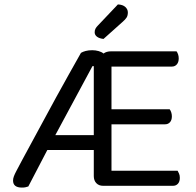

<svg xmlns="http://www.w3.org/2000/svg" viewBox="-20 -840 884 868"><path d="M397 -613Q412 -613 426 -609Q440 -605 448 -598Q461 -608 483 -608H778Q782 -603 785 -594.5Q788 -586 788 -576Q788 -559 779.5 -549Q771 -539 757 -539H484V-346H747Q751 -341 754 -332.5Q757 -324 757 -314Q757 -297 748.5 -287.5Q740 -278 726 -278H484V-68H783Q786 -63 789.5 -55Q793 -47 793 -36Q793 -19 784.5 -9.5Q776 0 762 0H446Q427 0 415.5 -12Q404 -24 404 -44V-162H194L108 3Q101 5 95.5 6.5Q90 8 79 8Q39 8 39 -24Q39 -33 43 -43.5Q47 -54 54 -67Q63 -84 81 -118Q99 -152 123.5 -196.5Q148 -241 176 -293.5Q204 -346 233.5 -399.5Q263 -453 292 -505Q321 -557 346 -601Q354 -606 367 -609.5Q380 -613 397 -613ZM230 -229H404V-541H398ZM513 -820Q535 -819 546.5 -808.5Q558 -798 558 -784Q558 -770 552.5 -761Q547 -752 533 -740L448 -664Q429 -666 418.5 -674Q408 -682 408 -694Q408 -704 412 -711Q416 -718 422 -724Z"/></svg>

Font: Baloo Chettan 2
Style: Regular
Weight: 400
Designer: Maithili Shingre, Unnati Kotecha and Ek Type
Foundry: Ek Type
Version: Version 1.640;hotconv 1.0.111;makeotfexe 2.5.65597; ttfautoh